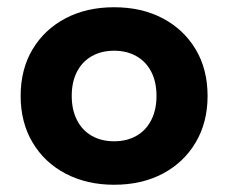

<svg xmlns="http://www.w3.org/2000/svg" viewBox="-20 -500 630 530"><path d="M295 10Q220 10 161.5 -20.5Q103 -51 70 -106.5Q37 -162 37 -235Q37 -309 70 -364Q103 -419 161 -449.5Q219 -480 295 -480Q371 -480 429 -449.5Q487 -419 520 -364Q553 -309 553 -235Q553 -162 520 -106.5Q487 -51 429 -20.5Q371 10 295 10ZM295 -110Q330 -110 356.5 -125Q383 -140 397.5 -168.5Q412 -197 412 -235Q412 -274 397.5 -302Q383 -330 356.5 -345Q330 -360 295 -360Q260 -360 233.5 -345Q207 -330 192.5 -302Q178 -274 178 -235Q178 -197 192.5 -168.5Q207 -140 233.5 -125Q260 -110 295 -110Z"/></svg>

Font: Gantari
Style: Bold
Weight: 700
Designer: Anugrah Pasau
Foundry: Lafontype
Version: Version 1.000; ttfautohint (v1.6)